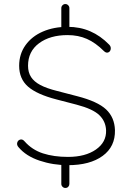

<svg xmlns="http://www.w3.org/2000/svg" viewBox="-20 -811 652 952"><path d="M304 -791Q312 -791 318 -785Q324 -779 324 -771V-658L284 -656V-771Q284 -779 290 -785Q296 -791 304 -791ZM72 -81Q62 -92 65.5 -104Q69 -116 80.5 -119Q92 -122 102 -110Q139 -68 193 -50.5Q247 -33 317 -33Q403 -33 455.5 -69.5Q508 -106 506 -165Q504 -210 472 -240.5Q440 -271 360 -292L260 -318Q163 -343 119 -381.5Q75 -420 75 -485Q75 -543 106.5 -587Q138 -631 192.5 -654.5Q247 -678 315 -678Q376 -678 427 -656Q478 -634 521 -590Q531 -580 529 -567.5Q527 -555 516.5 -551Q506 -547 495 -558Q454 -599 411 -618Q368 -637 315 -637Q228 -637 173.5 -596.5Q119 -556 119 -485Q119 -452 134 -429Q149 -406 180 -389.5Q211 -373 263 -360L363 -334Q464 -308 506 -268.5Q548 -229 550 -166Q552 -84 489 -38Q426 8 317 8Q243 8 176 -14.5Q109 -37 72 -81ZM304 121Q296 121 290 115Q284 109 284 101V-13H324V101Q324 109 318.5 115Q313 121 304 121Z"/></svg>

Font: SN Pro Thin
Style: Regular
Weight: 200
Designer: Tobias Whetton
Foundry: Supernotes
Version: Version 1.003;Glyphs 3.3 (3324)